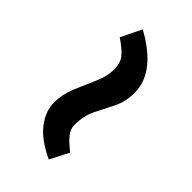

<svg xmlns="http://www.w3.org/2000/svg" viewBox="-0 -511 520 520"><g transform="rotate(-45 260.0 -251.0)"><path d="M340 -183Q306 -183 279 -196.5Q252 -210 225.5 -223.5Q199 -237 163 -237Q148 -237 134.5 -226.5Q121 -216 102 -192L48 -220Q73 -273 104 -296Q135 -319 167 -319Q199 -319 230 -306Q261 -293 290 -280Q319 -267 344 -267Q370 -267 384.5 -278.5Q399 -290 418 -318L477 -289Q419 -183 340 -183Z"/></g></svg>

Font: Manuale ExtraBold
Style: Regular
Weight: 800
Version: Version 1.002